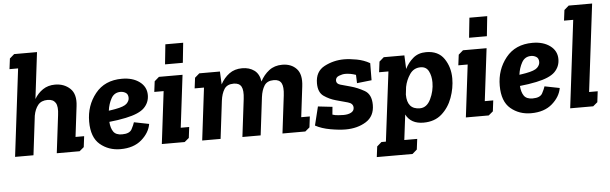

<svg xmlns="http://www.w3.org/2000/svg" viewBox="-53 -882 4097 1289"><g transform="rotate(-5 1995.0 -237.5)"><path d="M43 -661 74 -688H228L190 -375Q212 -413 247 -436.5Q282 -460 329 -460Q390 -460 430.5 -422Q471 -384 461 -304L436 -98H494L485 -25L455 0H301L332 -254Q340 -312 324 -337Q308 -362 271 -362Q228 -362 206 -335Q184 -308 176 -264L144 0H20L92 -590H34Z M749 -88Q800 -88 815 -116.5Q830 -145 835 -162L936 -142Q926 -83 872.5 -36.5Q819 10 730 10Q650 10 593 -38Q536 -86 536 -192Q536 -300 600 -380Q664 -460 780 -460Q852 -460 898 -426Q944 -392 944 -336Q944 -286 909 -250.5Q874 -215 783 -196Q731 -185 671 -179Q674 -136 691 -112Q708 -88 749 -88ZM718 -261Q778 -272 796 -290Q814 -308 814 -328Q814 -353 798 -363Q782 -373 763 -373Q721 -373 700.5 -336.5Q680 -300 674 -254Q686 -256 697 -257.5Q708 -259 718 -261Z M1077 -531 1091 -665H1211L1197 -531ZM998 -424 1029 -451H1188L1145 -98H1202L1193 -25L1163 0H1009L1052 -353H989Z M1301 -451H1440L1444 -364Q1467 -407 1503 -433.5Q1539 -460 1590 -460Q1639 -460 1672 -435.5Q1705 -411 1712 -360Q1735 -404 1771.5 -432Q1808 -460 1860 -460Q1921 -460 1956.5 -422Q1992 -384 1982 -304L1957 -98H2015L2006 -25L1976 0H1822L1853 -254Q1860 -312 1846 -337Q1832 -362 1795 -362Q1750 -362 1731 -332Q1712 -302 1706 -255L1675 0H1552L1583 -254Q1590 -312 1576 -337Q1562 -362 1525 -362Q1480 -362 1461 -332Q1442 -302 1436 -255L1405 0H1281L1324 -353H1261L1270 -424Z M2241 -88Q2273 -88 2293 -99Q2313 -110 2313 -131Q2313 -160 2277.5 -169.5Q2242 -179 2199 -191Q2155 -203 2118.5 -228.5Q2082 -254 2082 -315Q2082 -395 2144 -427.5Q2206 -460 2277 -460Q2314 -460 2362 -451Q2410 -442 2450 -419L2449 -304L2350 -293L2348 -349Q2311 -362 2277 -362Q2257 -362 2234 -353Q2211 -344 2211 -322Q2211 -301 2237 -293Q2263 -285 2306 -274Q2351 -262 2397 -236Q2443 -210 2443 -139Q2443 -62 2385 -26Q2327 10 2247 10Q2204 10 2145 -0.5Q2086 -11 2044 -34L2075 -160L2172 -149L2167 -97Q2184 -91 2207.5 -89.5Q2231 -88 2241 -88Z M2683 -451 2687 -359Q2707 -400 2742 -430Q2777 -460 2830 -460Q2912 -460 2951 -402.5Q2990 -345 2990 -269Q2990 -204 2966.5 -139.5Q2943 -75 2895 -32.5Q2847 10 2772 10Q2687 10 2654 -55L2633 115H2720L2711 186L2680 213H2439L2448 142L2479 115H2509L2567 -353H2504L2513 -424L2544 -451ZM2756 -88Q2803 -88 2829 -142Q2855 -196 2855 -254Q2855 -298 2838.5 -330Q2822 -362 2784 -362Q2738 -362 2711.5 -323.5Q2685 -285 2676 -239L2670 -188Q2670 -88 2756 -88Z M3126 -531 3140 -665H3260L3246 -531ZM3047 -424 3078 -451H3237L3194 -98H3251L3242 -25L3212 0H3058L3101 -353H3038Z M3516 -88Q3567 -88 3582 -116.5Q3597 -145 3602 -162L3703 -142Q3693 -83 3639.5 -36.5Q3586 10 3497 10Q3417 10 3360 -38Q3303 -86 3303 -192Q3303 -300 3367 -380Q3431 -460 3547 -460Q3619 -460 3665 -426Q3711 -392 3711 -336Q3711 -286 3676 -250.5Q3641 -215 3550 -196Q3498 -185 3438 -179Q3441 -136 3458 -112Q3475 -88 3516 -88ZM3485 -261Q3545 -272 3563 -290Q3581 -308 3581 -328Q3581 -353 3565 -363Q3549 -373 3530 -373Q3488 -373 3467.5 -336.5Q3447 -300 3441 -254Q3453 -256 3464 -257.5Q3475 -259 3485 -261Z M3780 -661 3811 -688H3969L3897 -98H3955L3946 -25L3916 0H3761L3833 -590H3771Z"/></g></svg>

Font: Zilla Slab
Style: Bold Italic
Weight: 700
Italic angle: -6°
Designer: Typotheque.com
Foundry: Typotheque type foundry
Version: Version 1.1; 2017; ttfautohint (v1.6)